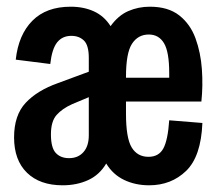

<svg xmlns="http://www.w3.org/2000/svg" viewBox="-20 -541 652 573"><path d="M167 12Q99 12 60.5 -25.5Q22 -63 22 -131Q22 -197 56.5 -234Q91 -271 153 -293L245 -327V-368Q245 -406 230.5 -420Q216 -434 193 -434Q166 -434 150.5 -414.5Q135 -395 130 -350L27 -363Q35 -437 76.5 -479Q118 -521 191 -521Q230 -521 260.5 -507Q291 -493 310 -463Q333 -495 363 -508Q393 -521 427 -521Q482 -521 515 -495Q548 -469 563.5 -426.5Q579 -384 582.5 -334.5Q586 -285 581 -238H356V-202Q356 -129 373 -101Q390 -73 423 -73Q454 -73 467.5 -98Q481 -123 485 -182L584 -174Q580 -74 535.5 -31Q491 12 425 12Q384 12 350.5 -4Q317 -20 297 -53Q277 -19 243 -3.5Q209 12 167 12ZM356 -312V-309H485V-323Q485 -386 469.5 -412Q454 -438 424 -438Q392 -438 374 -410.5Q356 -383 356 -312ZM132 -140Q132 -100 146.5 -84.5Q161 -69 186 -69Q213 -69 229 -87Q245 -105 245 -137V-251L195 -230Q166 -217 149 -198Q132 -179 132 -140Z"/></svg>

Font: Special Gothic Condensed Medium
Style: Regular
Weight: 500
Width: 3
Designer: Alistair McCready
Foundry: Monolith
Version: Version 1.000; ttfautohint (v1.8.4.7-5d5b)